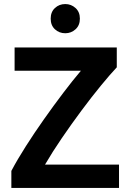

<svg xmlns="http://www.w3.org/2000/svg" viewBox="-20 -927 639 947"><path d="M36 0V-84Q65 -139 107 -205Q149 -271 197 -339Q245 -407 292 -469Q339 -531 379 -578H52V-693H556V-595Q523 -560 477.5 -504.5Q432 -449 382.5 -382.5Q333 -316 285.5 -246.5Q238 -177 202 -115H567V0ZM302 -763Q272 -763 251 -782.5Q230 -802 230 -835Q230 -868 251 -887.5Q272 -907 302 -907Q331 -907 352.5 -887.5Q374 -868 374 -835Q374 -802 352.5 -782.5Q331 -763 302 -763Z"/></svg>

Font: Ubuntu Sans
Style: Bold
Weight: 700
Designer: Dalton Maag Ltd
Foundry: Dalton Maag Ltd
Version: Version 1.006; ttfautohint (v1.8.4.7-5d5b)